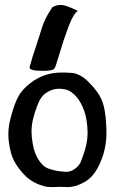

<svg xmlns="http://www.w3.org/2000/svg" viewBox="-20 -760 462 776"><path d="M294.9 -715.8Q277.3 -706.1 257.3 -653.3Q237.3 -600.6 221.2 -545.4Q205.1 -490.2 200.2 -483.4Q194.3 -473.6 152.3 -473.6Q99.6 -473.6 99.6 -487.3V-488.3Q109.4 -526.4 127.9 -580.1Q133.8 -596.7 140.6 -619.6Q147.5 -642.6 151.9 -655.3Q156.2 -668 166 -688Q175.8 -708 191.4 -730.5Q208 -740.2 225.6 -740.2Q246.1 -740.2 294.9 -715.8ZM167 -384.8Q143.6 -370.1 129.9 -331.1Q107.4 -272.5 107.4 -229.5Q107.4 -208 111.3 -185.5Q120.1 -124 155.3 -90.8Q171.9 -75.2 216.8 -68.4Q219.7 -68.4 230.5 -66.9Q241.2 -65.4 246.1 -65.4Q263.7 -65.4 277.3 -74.2Q288.1 -80.1 295.9 -89.4Q303.7 -98.6 306.6 -106Q309.6 -113.3 315.4 -129.9Q334 -179.7 334 -221.7Q334 -247.1 330.1 -271.5Q321.3 -327.1 292 -365.2Q268.6 -393.6 244.1 -398.4Q230.5 -401.4 218.8 -401.4Q191.4 -401.4 167 -384.8ZM220.7 -4.9Q208 -3.9 188.5 -3.9Q168.9 -3.9 157.2 -7.8Q116.2 -18.6 85.9 -45.9Q35.2 -95.7 23.4 -146.5Q13.7 -184.6 13.7 -217.8Q13.7 -253.9 26.4 -295.9Q39.1 -342.8 54.7 -371.1Q70.3 -399.4 102.5 -423.8Q157.2 -466.8 228.5 -466.8H242.2Q267.6 -465.8 277.8 -464.4Q288.1 -462.9 304.2 -454.6Q320.3 -446.3 336.9 -429.7Q375 -391.6 388.7 -361.3Q406.2 -324.2 409.2 -255.9Q410.2 -243.2 410.2 -220.7Q410.2 -180.7 398.4 -138.7Q378.9 -76.2 348.6 -44.9Q327.1 -22.5 287.1 -8.8Q269.5 -3.9 252 -3.9Q247.1 -3.9 236.8 -4.4Q226.6 -4.9 220.7 -4.9Z"/></svg>

Font: LPEducational
Style: Medium
Weight: 500
Designer: Based on Essays1743, by John Stracke, which says:

Based on the typeface in a 1743 English translation of the essays of 
Version: Version 001.204